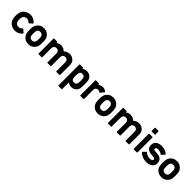

<svg xmlns="http://www.w3.org/2000/svg" viewBox="427 -2463 4421 4421"><g transform="rotate(45 2637.0 -253.0)"><path d="M433.1 -97.7Q436.5 -94.7 436.8 -89.8Q437 -85 434.1 -81.5Q417 -62.5 397.2 -46.4Q377.4 -30.3 354.7 -18.8Q332 -7.3 306.2 -0.7Q280.3 5.9 251.5 5.9Q164.1 5.9 91.8 -53.7Q20.5 -114.3 20.5 -252.4Q20.5 -390.6 91.8 -451.2Q163.1 -511.7 251.5 -511.7Q280.3 -511.7 306.2 -505.1Q332 -498.5 355 -486.8Q377.9 -475.1 397.7 -459Q417.5 -442.9 434.1 -423.8Q437 -420.4 436.8 -415.5Q436.5 -410.6 433.1 -407.7L361.3 -343.8Q357.4 -340.3 352.5 -340.8Q347.7 -341.3 344.7 -345.2Q306.6 -391.1 254.9 -391.1Q141.1 -391.1 141.1 -252.4Q141.1 -114.3 254.9 -114.3Q307.1 -114.3 344.2 -160.6Q347.2 -164.6 352.3 -165.3Q357.4 -166 361.3 -162.1Z M478 -253.4Q478 -332 490.7 -372.6Q503.4 -413.6 533.7 -446.3Q544.9 -458 558.8 -469.2Q572.8 -480.5 590.8 -490.7Q627.9 -511.7 689 -511.7Q748.5 -511.7 786.1 -490.7Q804.7 -480 818.8 -468.8Q833 -457.5 844.2 -446.3Q874 -413.6 887.2 -372.6Q899.4 -334 899.4 -253.4Q899.4 -171.4 887.2 -132.8Q873.5 -91.3 844.2 -59.1H844.7Q833.5 -47.9 819.1 -36.6Q804.7 -25.4 786.1 -15.1Q748.5 5.9 689 5.9Q628.9 5.9 591.3 -15.1Q572.3 -25.4 557.9 -36.6Q543.5 -47.9 533.2 -59.1H533.7Q503.4 -91.3 490.7 -132.8Q478 -173.3 478 -253.4ZM779.3 -252.4Q779.3 -278.8 778.1 -296.4Q776.9 -314 774.4 -323.7Q770 -343.3 757.3 -360.8L757.8 -360.4Q735.8 -391.1 689 -391.1Q641.1 -391.1 620.1 -360.4Q613.8 -352.1 609.4 -342.8Q605 -333.5 603 -323.7Q598.6 -303.7 598.6 -253.4Q598.6 -200.7 603 -181.2Q605 -171.4 609.4 -162.1Q613.8 -152.8 620.1 -144.5Q641.1 -114.3 689 -114.3Q735.8 -114.3 757.8 -145V-144.5Q769.5 -161.1 774.4 -181.2Q776.9 -191.4 778.1 -209Q779.3 -226.6 779.3 -252.4Z M1022.9 0.5Q1018.1 0.5 1014.6 -2.9Q1011.2 -6.3 1011.2 -11.2V-494.6Q1011.2 -500 1014.6 -503.2Q1018.1 -506.3 1022.9 -506.3H1120.6Q1125.5 -506.3 1128.7 -503.2Q1131.8 -500 1131.8 -494.6V-470.2Q1176.8 -511.7 1248 -511.7Q1301.8 -511.7 1334.5 -491.7Q1348.1 -483.4 1360.4 -474.1Q1372.6 -464.8 1384.3 -453.6Q1414.1 -482.4 1452.1 -497.1Q1490.2 -511.7 1537.1 -511.7Q1597.7 -511.7 1653.3 -466.3Q1710 -419.9 1710 -332.5V-11.2Q1710 -6.3 1706.8 -2.9Q1703.6 0.5 1698.7 0.5H1601.1Q1596.2 0.5 1592.8 -2.9Q1589.4 -6.3 1589.4 -11.2V-298.8Q1589.4 -342.3 1565.4 -367.2Q1540.5 -391.1 1505.9 -391.1Q1468.8 -391.1 1444.8 -367.2Q1420.9 -343.3 1420.9 -298.8V-11.2Q1420.9 -6.3 1417.5 -2.9Q1414.1 0.5 1409.2 0.5H1312.5Q1307.1 0.5 1304 -2.9Q1300.8 -6.3 1300.8 -11.2V-298.8Q1300.8 -342.8 1276.4 -367.2Q1252.4 -391.1 1216.8 -391.1Q1180.7 -391.1 1155.8 -367.2Q1131.8 -342.3 1131.8 -298.8V-11.2Q1131.8 -6.3 1128.7 -2.9Q1125.5 0.5 1120.6 0.5Z M1865.2 196.3Q1860.4 196.3 1857.2 192.9Q1854 189.5 1854 184.6V-494.6Q1854 -500 1857.2 -503.2Q1860.4 -506.3 1865.2 -506.3H1962.9Q1967.8 -506.3 1971.2 -503.2Q1974.6 -500 1974.6 -494.6V-471.7Q2022 -511.7 2087.4 -511.7Q2111.3 -511.7 2131.8 -506.6Q2152.3 -501.5 2169.7 -492.4Q2187 -483.4 2201.2 -471.2Q2215.3 -459 2226.6 -444.3Q2248.5 -416 2255.9 -378.9H2255.4Q2259.3 -360.4 2261.2 -328.9Q2263.2 -297.4 2263.2 -252.4Q2263.2 -162.1 2255.4 -126.5H2255.9Q2252 -107.9 2244.6 -91.3Q2237.3 -74.7 2226.6 -61Q2204.1 -32.2 2169.2 -13.2Q2134.3 5.9 2087.4 5.9Q2053.7 5.9 2026.4 -4.9Q1999 -15.6 1974.6 -36.1V184.6Q1974.6 189.5 1971.2 192.9Q1967.8 196.3 1962.9 196.3ZM2058.1 -114.3Q2118.2 -114.3 2128.9 -152.8Q2135.7 -175.8 2139.2 -200.7Q2142.6 -225.6 2142.6 -252.4Q2142.6 -279.8 2139.2 -304.4Q2135.7 -329.1 2128.9 -352.1Q2118.7 -391.1 2058.1 -391.1Q1999 -391.1 1987.3 -350.6Q1974.6 -302.7 1974.6 -252.4Q1974.6 -227.5 1978 -202.6Q1981.4 -177.7 1987.3 -154.3Q2000 -114.3 2058.1 -114.3Z M2383.3 0.5Q2378.4 0.5 2375 -2.9Q2371.6 -6.3 2371.6 -11.2V-494.6Q2371.6 -500 2375 -503.2Q2378.4 -506.3 2383.3 -506.3H2480.5Q2485.8 -506.3 2489 -503.2Q2492.2 -500 2492.2 -494.6V-470.7Q2537.6 -511.7 2608.4 -511.7Q2664.1 -511.7 2716.3 -472.2Q2720.2 -469.2 2720.7 -464.4Q2721.2 -459.5 2718.3 -455.6L2647.9 -371.6Q2645 -368.2 2640.4 -367.7Q2635.7 -367.2 2631.8 -369.6Q2604.5 -391.1 2574.7 -391.1Q2542 -391.1 2517.1 -369.6Q2492.2 -349.6 2492.2 -301.8V-11.2Q2492.2 -6.3 2489 -2.9Q2485.8 0.5 2480.5 0.5Z M2736.8 -253.4Q2736.8 -332 2749.5 -372.6Q2762.2 -413.6 2792.5 -446.3Q2803.7 -458 2817.6 -469.2Q2831.5 -480.5 2849.6 -490.7Q2886.7 -511.7 2947.8 -511.7Q3007.3 -511.7 3044.9 -490.7Q3063.5 -480 3077.6 -468.8Q3091.8 -457.5 3103 -446.3Q3132.8 -413.6 3146 -372.6Q3158.2 -334 3158.2 -253.4Q3158.2 -171.4 3146 -132.8Q3132.3 -91.3 3103 -59.1H3103.5Q3092.3 -47.9 3077.9 -36.6Q3063.5 -25.4 3044.9 -15.1Q3007.3 5.9 2947.8 5.9Q2887.7 5.9 2850.1 -15.1Q2831.1 -25.4 2816.7 -36.6Q2802.2 -47.9 2792 -59.1H2792.5Q2762.2 -91.3 2749.5 -132.8Q2736.8 -173.3 2736.8 -253.4ZM3038.1 -252.4Q3038.1 -278.8 3036.9 -296.4Q3035.6 -314 3033.2 -323.7Q3028.8 -343.3 3016.1 -360.8L3016.6 -360.4Q2994.6 -391.1 2947.8 -391.1Q2899.9 -391.1 2878.9 -360.4Q2872.6 -352.1 2868.2 -342.8Q2863.8 -333.5 2861.8 -323.7Q2857.4 -303.7 2857.4 -253.4Q2857.4 -200.7 2861.8 -181.2Q2863.8 -171.4 2868.2 -162.1Q2872.6 -152.8 2878.9 -144.5Q2899.9 -114.3 2947.8 -114.3Q2994.6 -114.3 3016.6 -145V-144.5Q3028.3 -161.1 3033.2 -181.2Q3035.6 -191.4 3036.9 -209Q3038.1 -226.6 3038.1 -252.4Z M3281.7 0.5Q3276.9 0.5 3273.4 -2.9Q3270 -6.3 3270 -11.2V-494.6Q3270 -500 3273.4 -503.2Q3276.9 -506.3 3281.7 -506.3H3379.4Q3384.3 -506.3 3387.5 -503.2Q3390.6 -500 3390.6 -494.6V-470.2Q3435.5 -511.7 3506.8 -511.7Q3560.5 -511.7 3593.3 -491.7Q3606.9 -483.4 3619.1 -474.1Q3631.3 -464.8 3643.1 -453.6Q3672.9 -482.4 3710.9 -497.1Q3749 -511.7 3795.9 -511.7Q3856.4 -511.7 3912.1 -466.3Q3968.8 -419.9 3968.8 -332.5V-11.2Q3968.8 -6.3 3965.6 -2.9Q3962.4 0.5 3957.5 0.5H3859.9Q3855 0.5 3851.6 -2.9Q3848.1 -6.3 3848.1 -11.2V-298.8Q3848.1 -342.3 3824.2 -367.2Q3799.3 -391.1 3764.6 -391.1Q3727.5 -391.1 3703.6 -367.2Q3679.7 -343.3 3679.7 -298.8V-11.2Q3679.7 -6.3 3676.3 -2.9Q3672.9 0.5 3668 0.5H3571.3Q3565.9 0.5 3562.7 -2.9Q3559.6 -6.3 3559.6 -11.2V-298.8Q3559.6 -342.8 3535.2 -367.2Q3511.2 -391.1 3475.6 -391.1Q3439.5 -391.1 3414.6 -367.2Q3390.6 -342.3 3390.6 -298.8V-11.2Q3390.6 -6.3 3387.5 -2.9Q3384.3 0.5 3379.4 0.5Z M4123.5 0.5Q4118.7 0.5 4115.2 -2.9Q4111.8 -6.3 4111.8 -11.2V-494.6Q4111.8 -500 4115.2 -503.2Q4118.7 -506.3 4123.5 -506.3H4220.7Q4226.1 -506.3 4229.2 -503.2Q4232.4 -500 4232.4 -494.6V-11.2Q4232.4 -6.3 4229.2 -2.9Q4226.1 0.5 4220.7 0.5ZM4123.5 -581.1Q4118.7 -581.1 4115.2 -584.2Q4111.8 -587.4 4111.8 -592.3V-689.9Q4111.8 -694.8 4115.2 -698.2Q4118.7 -701.7 4123.5 -701.7H4220.7Q4226.1 -701.7 4229.2 -698.2Q4232.4 -694.8 4232.4 -689.9V-592.3Q4232.4 -587.4 4229.2 -584.2Q4226.1 -581.1 4220.7 -581.1Z M4369.1 -167Q4372.6 -170.9 4377.2 -170.9Q4381.8 -170.9 4385.3 -167Q4445.3 -108.4 4529.8 -108.4Q4566.9 -108.4 4592.8 -122.6H4592.3Q4613.8 -135.3 4613.8 -158.7Q4613.8 -190.4 4564.9 -194.8L4479.5 -202.6Q4448.7 -205.6 4421.4 -216.1Q4394 -226.6 4373 -245.1Q4329.6 -282.7 4329.6 -351.1Q4329.6 -430.7 4385.7 -471.7Q4440.9 -511.7 4521.5 -511.7Q4554.2 -511.7 4582 -506.8Q4609.9 -502 4634 -493.2Q4658.2 -484.4 4679 -471.7Q4699.7 -459 4718.3 -443.4Q4722.2 -440.4 4722.7 -435.8Q4723.1 -431.2 4719.7 -427.2L4659.7 -356.4Q4656.7 -353 4652.3 -352.3Q4647.9 -351.6 4644.5 -354Q4616.7 -373 4587.4 -385Q4558.1 -397 4521.5 -397Q4480 -397 4464.4 -382.8Q4450.2 -370.6 4450.2 -350.1Q4450.2 -339.4 4460.4 -329.1Q4470.7 -318.8 4503.4 -316.4L4583.5 -310.5Q4622.1 -308.1 4651.9 -294.9Q4681.6 -281.7 4699.2 -259.8Q4734.4 -215.8 4734.4 -154.3Q4734.4 -76.7 4670.9 -34.7Q4610.8 5.9 4522.5 5.9Q4459 5.9 4404.3 -16.6Q4349.6 -39.1 4301.3 -83.5Q4297.4 -86.9 4297.4 -91.8Q4297.4 -96.7 4301.3 -100.1Z M4808.1 -253.4Q4808.1 -332 4820.8 -372.6Q4833.5 -413.6 4863.8 -446.3Q4875 -458 4888.9 -469.2Q4902.8 -480.5 4920.9 -490.7Q4958 -511.7 5019 -511.7Q5078.6 -511.7 5116.2 -490.7Q5134.8 -480 5148.9 -468.8Q5163.1 -457.5 5174.3 -446.3Q5204.1 -413.6 5217.3 -372.6Q5229.5 -334 5229.5 -253.4Q5229.5 -171.4 5217.3 -132.8Q5203.6 -91.3 5174.3 -59.1H5174.8Q5163.6 -47.9 5149.2 -36.6Q5134.8 -25.4 5116.2 -15.1Q5078.6 5.9 5019 5.9Q4959 5.9 4921.4 -15.1Q4902.3 -25.4 4887.9 -36.6Q4873.5 -47.9 4863.3 -59.1H4863.8Q4833.5 -91.3 4820.8 -132.8Q4808.1 -173.3 4808.1 -253.4ZM5109.4 -252.4Q5109.4 -278.8 5108.2 -296.4Q5106.9 -314 5104.5 -323.7Q5100.1 -343.3 5087.4 -360.8L5087.9 -360.4Q5065.9 -391.1 5019 -391.1Q4971.2 -391.1 4950.2 -360.4Q4943.8 -352.1 4939.5 -342.8Q4935.1 -333.5 4933.1 -323.7Q4928.7 -303.7 4928.7 -253.4Q4928.7 -200.7 4933.1 -181.2Q4935.1 -171.4 4939.5 -162.1Q4943.8 -152.8 4950.2 -144.5Q4971.2 -114.3 5019 -114.3Q5065.9 -114.3 5087.9 -145V-144.5Q5099.6 -161.1 5104.5 -181.2Q5106.9 -191.4 5108.2 -209Q5109.4 -226.6 5109.4 -252.4Z"/></g></svg>

Font: Alte DIN 1451 Mittelschrift
Style: Bold
Weight: 700
Designer: Peter Wiegel
Foundry: Peter Wiegel
Version: Version 1.003